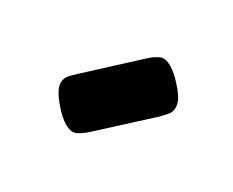

<svg xmlns="http://www.w3.org/2000/svg" viewBox="-46 -908 574 472"><g transform="rotate(-30 241.0 -672.0)"><path d="M98 -673Q98 -691 106 -715Q117 -748 128.5 -761Q140 -774 155 -774Q162 -774 171.5 -771Q181 -768 185 -767L349 -716Q371 -709 381.5 -700.5Q392 -692 392 -671Q392 -652 384 -628Q374 -595 362 -582.5Q350 -570 336 -570Q328 -570 306 -576L141 -628Q119 -635 108.5 -643.5Q98 -652 98 -673Z"/></g></svg>

Font: Fredoka One
Style: Regular
Weight: 400
Designer: Milena B. Brandão, Ben Nathan
Version: Version 2.000; ttfautohint (v1.5.33-1714) -l 8 -r 50 -G 200 